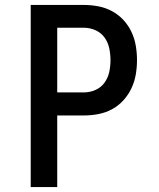

<svg xmlns="http://www.w3.org/2000/svg" viewBox="-20 -755 640 775"><path d="M104 0V-735H319Q348 -735 377 -729.5Q406 -724 432 -710Q458 -696 478 -674.5Q498 -653 510.5 -626.5Q523 -600 528 -571Q533 -542 533 -512Q533 -483 528 -454Q523 -425 510.5 -398.5Q498 -372 478 -350Q458 -328 432 -314Q406 -300 377 -294.5Q348 -289 319 -289H211V0ZM319 -382Q343 -382 365.5 -392Q388 -402 402 -421.5Q416 -441 421 -464.5Q426 -488 426 -512Q426 -536 421 -560Q416 -584 402 -603.5Q388 -623 365.5 -633Q343 -643 319 -643H211V-382Z"/></svg>

Font: Zed Mono Semibold Extended
Style: Regular
Weight: 600
Width: 7
Monospace: yes
Designer: Belleve Invis
Foundry: Belleve Invis
Version: Version 1.0.0; ttfautohint (v1.8.4)